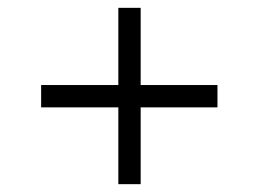

<svg xmlns="http://www.w3.org/2000/svg" viewBox="-20 -543 660 490"><path d="M282 -523H339V-73H282ZM85 -326H535V-269H85Z"/></svg>

Font: Oak Sans Light
Style: Regular
Weight: 400
Designer: Erik Kennedy, Walven
Foundry: Erik Kennedy, Walven
Version: Version 1.100;Glyphs 3.1.2 (3151)